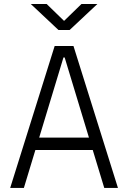

<svg xmlns="http://www.w3.org/2000/svg" viewBox="-20 -918 626 938"><path d="M29.8 0 247.1 -693.4H338.9L556.2 0H489.3L433.1 -185.1H152.8L96.7 0ZM171.4 -245.6H414.6L295.9 -637.2H290ZM265.6 -771.5 130.4 -898.4H208L293 -815.9L377.9 -898.4H455.6L320.3 -771.5Z"/></svg>

Font: Cascadia Mono PL Light
Style: Regular
Weight: 300
Monospace: yes
Designer: Aaron Bell
Foundry: Saja Typeworks
Version: Version 2404.023; ttfautohint (v1.8.4)